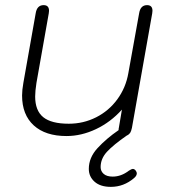

<svg xmlns="http://www.w3.org/2000/svg" viewBox="-20 -520 659 748"><path d="M372 131Q372 147 384 157.5Q396 168 419 168Q452 168 482 145Q493 138 497 138Q504 138 509 145Q513 151 513 155Q513 165 502 174Q462 208 412 208Q371 208 348.5 188Q326 168 326 138Q326 94 360 57Q394 20 442 -13Q442 -19 443 -22L455 -93Q411 -44 354 -17Q297 10 239 10Q157 10 111.5 -31.5Q66 -73 66 -148Q66 -169 71 -197L119 -468Q124 -500 150 -500Q171 -500 171 -478L170 -468L122 -197Q117 -165 117 -144Q117 -89 148.5 -63.5Q180 -38 248 -38Q305 -38 354.5 -63Q404 -88 437 -133Q470 -178 480 -235L522 -468Q527 -500 553 -500Q574 -500 574 -478L573 -468L494 -22L491 -11L488 -4Q482 5 474 8Q422 44 397 71Q372 98 372 131Z"/></svg>

Font: Kodchasan ExtraLight
Style: Italic
Weight: 275
Italic angle: -10°
Version: Version 1.000; ttfautohint (v1.6)